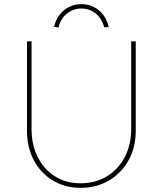

<svg xmlns="http://www.w3.org/2000/svg" viewBox="-20 -899 784 925"><path d="M368 6Q293 6 234.5 -29.5Q176 -65 143 -127Q110 -189 110 -269V-700H132V-278Q132 -201 162 -142Q192 -83 245 -49.5Q298 -16 368 -16Q440 -16 495 -49.5Q550 -83 581 -142Q612 -201 612 -278V-700H634V-269Q634 -189 599.5 -127Q565 -65 505 -29.5Q445 6 368 6ZM262 -767 240 -769Q248 -802 266 -826.5Q284 -851 311.5 -865Q339 -879 372 -879Q406 -879 433 -865Q460 -851 478 -826.5Q496 -802 504 -769L482 -767Q472 -808 442 -833Q412 -858 372 -858Q333 -858 302 -833Q271 -808 262 -767Z"/></svg>

Font: Lexend Deca Thin
Style: Regular
Weight: 250
Designer: Bonnie Shaver-Troup, Thomas Jockin
Foundry: Lexend
Version: Version 1.007